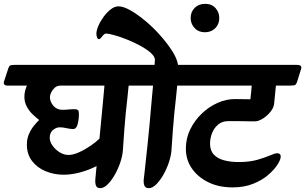

<svg xmlns="http://www.w3.org/2000/svg" viewBox="-76 -957 1590 1000"><path d="M-55 -533 -33 -600Q-28 -615 -20.5 -617Q-13 -619 0 -619H687Q715 -619 708 -597L687 -530Q682 -514 671.5 -512.5Q661 -511 638 -511H594Q591 -476 587 -442Q583 -408 579 -368.5Q575 -329 571.5 -281.5Q568 -234 564 -174Q562 -146 551 -112.5Q540 -79 522.5 -48Q505 -17 485 3Q465 23 446 23Q429 23 424 10Q419 -3 420.5 -22.5Q422 -42 424 -61L427 -92Q386 -71 341 -59Q296 -47 256 -47Q205 -47 161 -65.5Q117 -84 90.5 -119Q64 -154 64 -204Q64 -235 75 -259.5Q86 -284 101 -302.5Q116 -321 128 -332Q115 -342 96.5 -359Q78 -376 64.5 -400Q51 -424 51 -453Q51 -470 55 -484.5Q59 -499 64 -511H-34Q-62 -511 -55 -533ZM184 -451Q184 -427 202 -406Q220 -385 249 -385Q264 -385 283.5 -387Q303 -389 317 -388Q325 -388 330 -383.5Q335 -379 335 -363Q335 -336 328.5 -310.5Q322 -285 305 -285Q290 -285 270.5 -289.5Q251 -294 235 -294Q218 -294 200.5 -280.5Q183 -267 183 -239Q183 -220 197 -199.5Q211 -179 233.5 -164.5Q256 -150 281 -150Q305 -150 336 -164Q367 -178 396 -198Q425 -218 442 -235Q447 -284 451.5 -333.5Q456 -383 460.5 -428.5Q465 -474 468 -511H238Q221 -511 209 -500Q197 -489 190.5 -475.5Q184 -462 184 -451Z M426 -781Q426 -798 436.5 -822.5Q447 -847 464 -870Q481 -893 501 -908.5Q521 -924 541 -924Q567 -924 604.5 -902.5Q642 -881 683 -846.5Q724 -812 760.5 -770.5Q797 -729 822 -689.5Q847 -650 851 -619H927Q955 -619 948 -597L927 -530Q922 -514 911.5 -512.5Q901 -511 878 -511H847Q844 -476 840 -442Q836 -408 832 -368.5Q828 -329 824.5 -281.5Q821 -234 817 -174Q815 -146 804 -112.5Q793 -79 775.5 -48Q758 -17 738 3Q718 23 699 23Q682 23 676.5 10.5Q671 -2 672.5 -21.5Q674 -41 677 -60Q679 -80 683 -116Q687 -152 692 -199Q697 -246 702 -299Q707 -352 711.5 -406Q716 -460 721 -511H603Q575 -511 582 -533L604 -600Q608 -615 616 -617Q624 -619 637 -619H729Q729 -625 730 -632Q731 -639 731 -645Q731 -662 710 -681Q689 -700 656 -718Q623 -736 587 -750.5Q551 -765 520.5 -773.5Q490 -782 476 -782Q469 -782 462.5 -775Q456 -768 450.5 -760.5Q445 -753 439 -753Q433 -753 429.5 -762Q426 -771 426 -781Z M917 -863Q917 -895 938 -916Q959 -937 992 -937Q1027 -937 1046.5 -915Q1066 -893 1066 -863Q1066 -831 1045 -810Q1024 -789 991 -789Q958 -789 937.5 -811Q917 -833 917 -863Z M822 -533 843 -600Q848 -615 856 -617Q864 -619 877 -619H1471Q1499 -619 1492 -597L1471 -530Q1466 -514 1455.5 -512.5Q1445 -511 1422 -511H1361L1352 -419Q1350 -396 1332.5 -374.5Q1315 -353 1292.5 -339Q1270 -325 1252 -325Q1239 -325 1228.5 -325Q1218 -325 1205 -325.5Q1192 -326 1170 -326Q1148 -326 1111 -326Q1082 -326 1061 -309Q1040 -292 1029 -265Q1018 -238 1018 -208Q1018 -172 1038.5 -151Q1059 -130 1093 -121.5Q1127 -113 1167 -113Q1223 -113 1263.5 -124.5Q1304 -136 1330.5 -147.5Q1357 -159 1368 -159Q1374 -159 1380 -155.5Q1386 -152 1386 -141Q1386 -126 1369.5 -100Q1353 -74 1321.5 -46.5Q1290 -19 1243 0Q1196 19 1136 19Q1063 19 1008.5 -8Q954 -35 923 -80Q892 -125 892 -183Q892 -236 914.5 -282.5Q937 -329 974.5 -365Q1012 -401 1058 -421.5Q1104 -442 1151 -441L1228 -440Q1230 -457 1232 -475.5Q1234 -494 1235 -511H843Q815 -511 822 -533Z"/></svg>

Font: Alkatra SemiBold
Style: Regular
Weight: 600
Designer: Suman Bhandary
Version: Version 1.100;gftools[0.9.22]